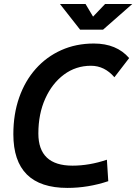

<svg xmlns="http://www.w3.org/2000/svg" viewBox="-20 -918 673 948"><path d="M313 9.8Q45.9 9.8 45.9 -255.4Q45.9 -354.5 74.7 -436.5Q103.5 -518.6 156.5 -578.1Q209.5 -637.7 282.5 -670.4Q355.5 -703.1 443.4 -703.1Q555.7 -703.1 617.7 -631.3L544.9 -536.6Q496.1 -593.3 429.2 -593.3Q354.5 -593.3 295.9 -549.8Q237.3 -506.3 203.4 -430.9Q169.4 -355.5 169.4 -258.8Q169.4 -100.1 337.9 -100.1Q421.4 -100.1 507.8 -129.4L514.6 -23.4Q415 9.8 313 9.8ZM375.5 -771.5 275.9 -898.4H402.3L439.5 -835.9L499 -898.4H633.3L488.8 -771.5Z"/></svg>

Font: Cascadia Code NF SemiBold
Style: Italic
Weight: 600
Italic angle: -10°
Monospace: yes
Designer: Aaron Bell
Foundry: Saja Typeworks
Version: Version 2404.023; ttfautohint (v1.8.4)